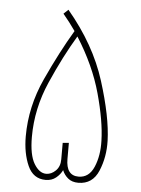

<svg xmlns="http://www.w3.org/2000/svg" viewBox="-50 -710 550 750"><g transform="rotate(5 225.0 -335.0)"><path d="M285 0Q341 0 364 -55Q387 -110 385 -174Q382 -267 338.5 -405Q295 -543 188 -670L170 -653Q196 -622 219 -589Q167 -502 116 -391Q65 -280 65 -163Q65 -97 86.5 -48.5Q108 0 157 0Q181 0 197.5 -13.5Q214 -27 222 -44Q229 -26 244.5 -13Q260 0 285 0ZM284 -24Q235 -24 235 -89V-152L211 -150V-85Q211 -57 194 -40.5Q177 -24 157 -24Q130 -24 109.5 -58Q89 -92 89 -163Q89 -274 135.5 -380Q182 -486 232 -569Q300 -462 329.5 -355Q359 -248 361 -172Q363 -113 344 -68.5Q325 -24 284 -24Z"/></g></svg>

Font: Noto Sans Arabic Condensed Thin
Style: Regular
Weight: 250
Width: 3
Designer: Nadine Chahine
Foundry: Monotype Imaging Inc.
Version: 1.001